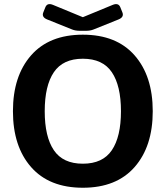

<svg xmlns="http://www.w3.org/2000/svg" viewBox="-20 -883 794 920"><path d="M206.5 -789.6Q178.2 -800.8 187.5 -823.7L197.3 -848.1Q206.5 -871.1 234.4 -859.4L376.5 -800.8H377.4L519.5 -859.4Q547.4 -871.1 556.6 -848.1L566.4 -823.7Q575.7 -800.8 547.4 -789.6L428.2 -741.7Q412.6 -735.4 391.6 -735.4H362.3Q341.3 -735.4 325.7 -741.7ZM42 -350.1Q42 -518.6 128.9 -617.7Q215.8 -716.8 377 -716.8Q538.1 -716.8 625 -617.7Q711.9 -518.6 711.9 -350.1Q711.9 -181.6 625 -82.5Q538.1 16.6 377 16.6Q215.8 16.6 128.9 -82.5Q42 -181.6 42 -350.1ZM194.3 -350.1Q194.3 -228 238 -163.3Q281.7 -98.6 377 -98.6Q472.2 -98.6 515.9 -163.3Q559.6 -228 559.6 -350.1Q559.6 -472.2 515.9 -536.9Q472.2 -601.6 377 -601.6Q281.7 -601.6 238 -536.9Q194.3 -472.2 194.3 -350.1Z"/></svg>

Font: Istok
Style: Bold
Weight: 700
Designer: Andrey V. Panov
Foundry: Andrey V. Panov
Version: Version 1.0.1